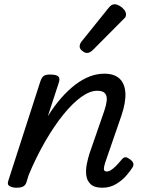

<svg xmlns="http://www.w3.org/2000/svg" viewBox="-20 -864 686 899"><path d="M459 15Q422 15 404.5 -1.5Q387 -18 384 -43Q381 -68 386.5 -96Q392 -124 400 -148L468 -344Q477 -370 479.5 -391.5Q482 -413 472.5 -426Q463 -439 435 -439Q401 -439 360.5 -410Q320 -381 277 -328Q234 -275 192 -202.5Q150 -130 114 -44L104 -11Q100 2 89.5 8.5Q79 15 56 15Q40 15 26 8Q12 1 19 -18L169 -483Q176 -503 185.5 -509Q195 -515 214 -515Q245 -515 253.5 -505.5Q262 -496 255 -476L204 -320Q234 -368 266.5 -405Q299 -442 332.5 -467.5Q366 -493 400 -506Q434 -519 468 -519Q514 -519 539 -496.5Q564 -474 567 -430Q570 -386 548 -321L473 -104Q467 -85 466.5 -76Q466 -67 470 -64Q474 -61 479 -61Q489 -61 499.5 -67.5Q510 -74 522.5 -86.5Q535 -99 549 -116Q557 -126 565 -127.5Q573 -129 584 -121Q600 -111 603.5 -101Q607 -91 601 -81Q592 -66 572.5 -43Q553 -20 524 -2.5Q495 15 459 15ZM387 -616Q378 -616 365.5 -625.5Q353 -635 353 -646Q353 -653 355.5 -659Q358 -665 363 -671L486 -824Q495 -836 502 -840Q509 -844 517 -844Q527 -844 539.5 -837Q552 -830 561 -819Q570 -808 570 -796Q570 -788 566.5 -783Q563 -778 557 -773L416 -631Q401 -616 387 -616Z"/></svg>

Font: Playwrite CA
Style: Regular
Weight: 400
Designer: Veronika Burian, José Scaglione
Foundry: TypeTogether
Version: Version 1.002